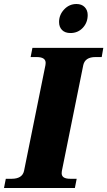

<svg xmlns="http://www.w3.org/2000/svg" viewBox="-42 -939 536 959"><path d="M253 -829Q253 -865 278.5 -892Q304 -919 340 -919Q366 -919 381 -903.5Q396 -888 396 -864Q396 -826 371.5 -800Q347 -774 310 -774Q283 -774 268 -789Q253 -804 253 -829ZM-13 -46H16Q69 -46 78 -85L185 -614Q186 -618 186 -625Q186 -654 141 -654H111L120 -700H474L466 -654H435Q383 -654 374 -614L267 -85Q266 -81 266 -74Q266 -60 276.5 -53Q287 -46 310 -46H341L332 0H-22Z"/></svg>

Font: Taviraj ExtraBold
Style: Italic
Weight: 800
Italic angle: -12°
Designer: Katatrad Team
Foundry: CadsonDemak
Version: Version 1.001